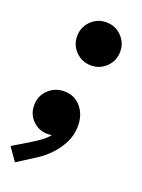

<svg xmlns="http://www.w3.org/2000/svg" viewBox="-156 -599 617 834"><g transform="rotate(20 152.0 -182.0)"><path d="M188 -336.4Q146.5 -336.4 117.4 -365.5Q88.4 -394.5 88.4 -436Q88.4 -477.5 117.4 -506.6Q146.5 -535.6 188 -535.6Q229.5 -535.6 258.5 -506.6Q287.6 -477.5 287.6 -436Q287.6 -394.5 258.5 -365.5Q229.5 -336.4 188 -336.4ZM22 171.9 -20 111.8 62 62Q76.7 53.2 98.1 38.1Q119.6 22.9 136 1.5Q152.3 -20 150.9 -47.9H172.9Q172.9 -29.3 159.7 -10.7Q146.5 7.8 112.8 7.8Q72.8 7.8 44.2 -20Q15.6 -47.9 15.6 -90.3Q15.6 -133.8 45.9 -162.6Q76.2 -191.4 118.7 -191.4Q166.5 -191.4 196 -156.7Q225.6 -122.1 225.6 -69.8Q225.6 -29.3 208.3 6.1Q190.9 41.5 164.3 69.6Q137.7 97.7 108.9 116.2Z"/></g></svg>

Font: Reddit Sans Black
Style: Italic
Weight: 900
Italic angle: -11.25°
Designer: Stephen Hutchings
Version: Version 1.013